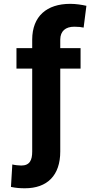

<svg xmlns="http://www.w3.org/2000/svg" viewBox="-20 -780 509 1004"><path d="M401.3 -528.4H295.1V-573.2C295.5 -617.5 322.8 -640.3 368.3 -640.3C391.7 -640.3 404.5 -638.5 417.3 -635.7L431.8 -749.6C407.7 -755 377.8 -759.9 347.3 -759.9C224.4 -759.9 148.8 -695 148.4 -573.2V-528.4H66.1V-421.2H148.4V12.4C148.4 57.5 135.7 85.6 90.9 85.6C78.5 85.6 55.4 83.1 44.4 79.9L37.3 197.4C63.9 203.1 85.9 204.5 110.4 204.5C227.3 204.5 295.1 137.1 295.1 12.4V-421.2H401.3Z"/></svg>

Font: Magic Ui Pro
Style: Bold
Weight: 700
Designer: Stefan Endress, Andreas Faust
Version: Version 1.000;FEAKit 1.0